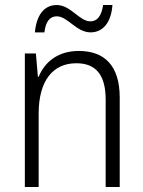

<svg xmlns="http://www.w3.org/2000/svg" viewBox="-20 -745 570 765"><path d="M119 -616H157C162 -662 181 -680 206 -680C250 -680 284 -616 341 -616C389 -616 423 -654 428 -725H391C384 -680 367 -660 340 -660C296 -660 262 -725 206 -725C154 -725 125 -682 119 -616ZM79 0H134V-292C134 -424 191 -493 284 -493C361 -493 401 -448 401 -348V0H457V-356C457 -484 396 -542 294 -542C211 -542 158 -498 134 -439H131L123 -532H79Z"/></svg>

Font: Noto Sans Mono Condensed Light
Style: Regular
Weight: 300
Width: 3
Designer: Monotype Design Team
Foundry: Monotype Imaging Inc.
Version: Version 2.014